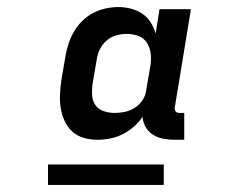

<svg xmlns="http://www.w3.org/2000/svg" viewBox="-20 -713 640 544"><path d="M256 -317Q236 -317 217 -322.5Q198 -328 184.5 -340.5Q171 -353 163 -370.5Q155 -388 152 -407Q149 -426 150 -446Q151 -466 154 -487L166 -557Q169 -574 175 -591.5Q181 -609 190.5 -625Q200 -641 214 -654.5Q228 -668 244.5 -676.5Q261 -685 279 -689Q297 -693 315 -693Q333 -693 351 -688.5Q369 -684 383.5 -674Q398 -664 407 -649.5Q416 -635 421 -618L432 -687H521L475 -407Q474 -401 478 -397Q482 -393 488 -393H502V-317H475Q458 -317 442.5 -320Q427 -323 414 -331Q401 -339 393 -352.5Q385 -366 384 -382Q373 -366 358.5 -353.5Q344 -341 327 -332.5Q310 -324 292 -320.5Q274 -317 256 -317ZM305 -393Q319 -393 333.5 -396Q348 -399 361 -407Q374 -415 383 -428Q392 -441 394 -456L406 -526Q409 -543 407 -560.5Q405 -578 396.5 -591.5Q388 -605 372.5 -611Q357 -617 339 -617Q325 -617 310 -613Q295 -609 282.5 -598.5Q270 -588 263 -573.5Q256 -559 254 -544L242 -474Q240 -458 241 -442.5Q242 -427 250.5 -415Q259 -403 274 -398Q289 -393 305 -393ZM444 -189H116V-247H444Z"/></svg>

Font: Iosevka Etoile
Style: Bold Italic
Weight: 700
Italic angle: -9°
Designer: Belleve Invis
Foundry: Belleve Invis
Version: Version 28.1.0; ttfautohint (v1.8.4)